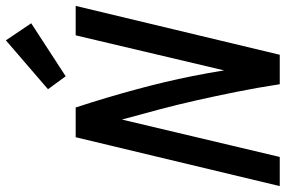

<svg xmlns="http://www.w3.org/2000/svg" viewBox="-182 -791 970 652"><g transform="rotate(-90 303.0 -465.0)"><path d="M-3 0 163 -693H264Q282 -638 297 -587.5Q312 -537 325 -489Q338 -441 349.5 -393Q361 -345 371 -294.5Q381 -244 390 -189L509 -693H609L443 0H343Q331 -78 317 -147.5Q303 -217 288.5 -281.5Q274 -346 257.5 -408.5Q241 -471 223 -536L96 0ZM370 -727 326 -787 492 -930 550 -844Z"/></g></svg>

Font: Ubuntu Sans Mono Medium
Style: Italic
Weight: 500
Italic angle: -13.5°
Monospace: yes
Designer: Dalton Maag Ltd
Foundry: Dalton Maag Ltd
Version: Version 1.006